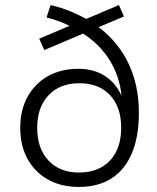

<svg xmlns="http://www.w3.org/2000/svg" viewBox="-20 -731 622 759"><path d="M292 8Q222 8 170 -21Q118 -50 89 -102.5Q60 -155 60 -226Q60 -296 89 -348.5Q118 -401 169.5 -430Q221 -459 290 -459Q356 -459 402.5 -425.5Q449 -392 470 -328H462Q459 -416 417.5 -486.5Q376 -557 301 -603L322 -604L155 -533L135 -578L267 -634L268 -622Q246 -634 219.5 -644.5Q193 -655 164 -662L180 -711Q223 -701 261 -685Q299 -669 331 -651L311 -652L450 -711L470 -666L359 -619L361 -630Q416 -591 453.5 -538.5Q491 -486 510 -422.5Q529 -359 529 -285Q529 -191 501.5 -125.5Q474 -60 421 -26Q368 8 292 8ZM292 -49Q370 -49 414.5 -96Q459 -143 459 -226Q459 -309 414.5 -355.5Q370 -402 293 -402Q217 -402 172 -354.5Q127 -307 127 -226Q127 -144 171.5 -96.5Q216 -49 292 -49Z"/></svg>

Font: Nunito Sans 9pt Light
Style: Regular
Weight: 300
Version: Version 3.101;gftools[0.9.27]